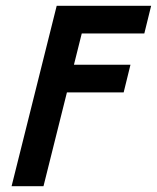

<svg xmlns="http://www.w3.org/2000/svg" viewBox="-20 -645 543 665"><path d="M20.1 0 176.4 -625H503.5L479.9 -529.2H263.2L236.1 -420.8H431.9L408.3 -325H211.8L130.6 0Z"/></svg>

Font: Afacad SemiBold
Style: Italic
Weight: 600
Italic angle: -14°
Designer: Kristian Moeller
Foundry: Dicotype
Version: Version 1.000